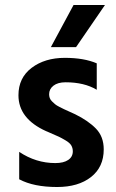

<svg xmlns="http://www.w3.org/2000/svg" viewBox="-20 -745 467 770"><path d="M184 -556 275 -725H401L285 -556ZM368 -491V-385Q318 -415 243 -415Q212 -415 194.5 -401.5Q177 -388 177 -367Q177 -359 179.5 -352Q182 -345 188.5 -338.5Q195 -332 201 -327Q207 -322 218 -316.5Q229 -311 237 -307Q245 -303 259 -297Q273 -291 281 -287Q334 -261 365 -229Q396 -197 396 -146Q396 -75 345 -35Q294 5 209 5Q115 5 57 -26V-136Q124 -91 202 -91Q235 -91 253.5 -103.5Q272 -116 272 -138Q272 -151 266 -161.5Q260 -172 243 -182Q226 -192 216.5 -196.5Q207 -201 179 -213Q176 -214 174.5 -215Q173 -216 170 -217Q167 -218 165 -219Q54 -269 54 -363Q54 -433 107 -473Q160 -513 240 -513Q317 -513 368 -491Z"/></svg>

Font: Hind SemiBold
Style: Regular
Weight: 600
Designer: Manushi Parikh, Satya Rajpurohit
Foundry: Indian Type Foundry
Version: Version 2.001;PS 1.0;hotconv 1.0.79;makeotf.lib2.5.61930; tt